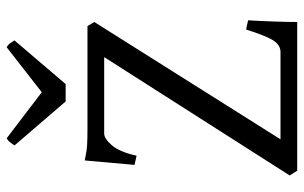

<svg xmlns="http://www.w3.org/2000/svg" viewBox="-184 -708 892 563"><g transform="rotate(-90 261.5 -426.0)"><path d="M484 -144Q482 -112 480.5 -70.5Q479 -29 479 0H43L29 -22L376 -566H152Q137 -566 117.5 -543.5Q98 -521 87 -471L60 -477L73 -623Q101 -617 119.5 -616Q138 -615 166 -615H467L479 -595L135 -49H391Q411 -49 424.5 -69.5Q438 -90 457 -150ZM297 -679H246L117 -829Q124 -839 127 -843Q130 -847 138 -852L273 -749L405 -852Q413 -847 416 -843Q419 -839 425 -829Z"/></g></svg>

Font: ChillKai
Style: Regular
Weight: 400
Designer: ChillType
Foundry: 寒蝉字型
Version: Version 2.000